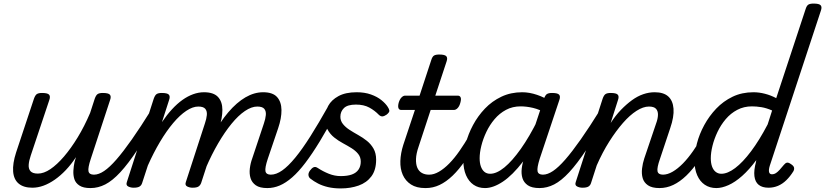

<svg xmlns="http://www.w3.org/2000/svg" viewBox="-20 -1035 4615 1074"><path d="M161 15Q112 15 84.5 -8Q57 -31 53.5 -75.5Q50 -120 70 -182L170 -483Q177 -503 186.5 -509Q196 -515 215 -515Q246 -515 254.5 -505.5Q263 -496 256 -476L152 -165Q142 -136 140.5 -113Q139 -90 151 -77Q163 -64 192 -64Q225 -64 262 -89Q299 -114 338 -159.5Q377 -205 414.5 -266.5Q452 -328 484 -403L510 -483Q517 -503 526.5 -509Q536 -515 555 -515Q586 -515 594.5 -505.5Q603 -496 596 -476L488 -147Q471 -96 475 -77Q479 -58 505 -58Q519 -58 525.5 -46.5Q532 -35 530 -20.5Q528 -6 517 5.5Q506 17 485 17Q446 17 424.5 3Q403 -11 396 -33Q389 -55 390.5 -80.5Q392 -106 397 -129L405 -156Q378 -115 348 -83.5Q318 -52 286.5 -30Q255 -8 223.5 3.5Q192 15 161 15Z M487 17Q473 17 466 5.5Q459 -6 461 -20.5Q463 -35 474 -46.5Q485 -58 506 -58Q532 -58 562.5 -78.5Q593 -99 631 -142.5Q669 -186 717.5 -255Q766 -324 827 -422Q836 -436 850 -434.5Q864 -433 872 -422.5Q880 -412 873 -399Q804 -280 750.5 -199.5Q697 -119 653 -71.5Q609 -24 569 -3.5Q529 17 487 17Z M1475 17Q1433 17 1411 1.5Q1389 -14 1381.5 -38.5Q1374 -63 1377.5 -92.5Q1381 -122 1391 -149L1456 -344Q1465 -370 1467 -391.5Q1469 -413 1458.5 -426Q1448 -439 1419 -439Q1387 -439 1350 -414Q1313 -389 1275 -342.5Q1237 -296 1200.5 -233.5Q1164 -171 1132 -97L1093 -96Q1128 -195 1169 -273.5Q1210 -352 1257 -407Q1304 -462 1353 -490.5Q1402 -519 1452 -519Q1506 -519 1530 -492Q1554 -465 1554.5 -419.5Q1555 -374 1536 -318L1478 -147Q1461 -96 1465 -77Q1469 -58 1495 -58Q1509 -58 1516 -46.5Q1523 -35 1520.5 -20.5Q1518 -6 1507 5.5Q1496 17 1475 17ZM727 15Q711 15 697 8Q683 1 690 -18L840 -483Q847 -503 856.5 -509Q866 -515 885 -515Q916 -515 924.5 -505.5Q933 -496 926 -476L886 -352Q913 -392 942 -423.5Q971 -455 1000.5 -476Q1030 -497 1060.5 -508Q1091 -519 1121 -519Q1175 -519 1199.5 -492.5Q1224 -466 1224 -420Q1224 -374 1205 -318L1105 -11Q1100 2 1090 8.5Q1080 15 1057 15Q1041 15 1027 8Q1013 1 1020 -18L1126 -344Q1135 -370 1137 -391.5Q1139 -413 1128.5 -426Q1118 -439 1089 -439Q1058 -439 1022 -415Q986 -391 948.5 -346.5Q911 -302 875 -241.5Q839 -181 807 -109L775 -11Q771 2 760.5 8.5Q750 15 727 15Z M1476 17Q1462 17 1456 5.5Q1450 -6 1452.5 -20.5Q1455 -35 1465.5 -46.5Q1476 -58 1495 -58Q1525 -58 1558.5 -81.5Q1592 -105 1631.5 -153Q1671 -201 1716.5 -273Q1762 -345 1816 -441Q1824 -457 1838 -453.5Q1852 -450 1861 -436.5Q1870 -423 1862 -409Q1812 -315 1769 -244.5Q1726 -174 1688 -124Q1650 -74 1614.5 -43Q1579 -12 1545 2.5Q1511 17 1476 17Z M1886 19Q1846 19 1814.5 11.5Q1783 4 1759 -8.5Q1735 -21 1716 -36Q1707 -43 1705.5 -55Q1704 -67 1714 -81Q1724 -95 1734.5 -99.5Q1745 -104 1758 -95Q1787 -76 1819.5 -63Q1852 -50 1886 -50Q1924 -50 1948.5 -59Q1973 -68 1985.5 -86.5Q1998 -105 1998 -131Q1998 -156 1983.5 -174Q1969 -192 1946.5 -206Q1924 -220 1898 -234Q1872 -248 1849.5 -266Q1827 -284 1812.5 -310Q1798 -336 1798 -373Q1798 -410 1816 -443Q1834 -476 1873.5 -497.5Q1913 -519 1975 -519Q2020 -519 2055 -506.5Q2090 -494 2113.5 -475Q2137 -456 2149 -437Q2157 -425 2158 -416Q2159 -407 2143 -394Q2130 -385 2120 -384Q2110 -383 2100 -392Q2076 -417 2045.5 -433.5Q2015 -450 1971 -450Q1924 -450 1904 -430.5Q1884 -411 1884 -382Q1884 -359 1898.5 -341Q1913 -323 1935.5 -308.5Q1958 -294 1984 -279.5Q2010 -265 2032.5 -247Q2055 -229 2069.5 -203.5Q2084 -178 2084 -142Q2084 -84 2057.5 -48.5Q2031 -13 1986 3Q1941 19 1886 19Z M2358 17Q2310 17 2279 -3Q2248 -23 2233 -57Q2218 -91 2219.5 -134.5Q2221 -178 2236 -225L2301 -420H2224Q2213 -420 2209 -430Q2205 -440 2210 -460Q2216 -480 2226 -490Q2236 -500 2246 -500H2327L2392 -698Q2398 -718 2407.5 -724Q2417 -730 2437 -730Q2468 -730 2476.5 -720.5Q2485 -711 2478 -691L2415 -500H2541Q2552 -500 2556.5 -490.5Q2561 -481 2555 -460Q2550 -441 2540 -430.5Q2530 -420 2519 -420H2389L2322 -216Q2308 -176 2307 -146Q2306 -116 2314.5 -96.5Q2323 -77 2340 -67.5Q2357 -58 2379 -58Q2393 -58 2399.5 -46.5Q2406 -35 2404 -20.5Q2402 -6 2390.5 5.5Q2379 17 2358 17Z M2362 17Q2348 17 2341 5.5Q2334 -6 2336 -20.5Q2338 -35 2349 -46.5Q2360 -58 2381 -58Q2407 -58 2435.5 -74.5Q2464 -91 2493 -120.5Q2522 -150 2550.5 -191Q2579 -232 2607 -280Q2614 -294 2627.5 -292.5Q2641 -291 2650 -280.5Q2659 -270 2652 -257Q2618 -190 2583 -138.5Q2548 -87 2512 -52.5Q2476 -18 2439 -0.5Q2402 17 2362 17Z M2693 17Q2656 17 2629 -1.5Q2602 -20 2587 -54.5Q2572 -89 2572 -135Q2572 -181 2585.5 -233Q2599 -285 2626 -335.5Q2653 -386 2692.5 -427.5Q2732 -469 2784.5 -494Q2837 -519 2901 -519Q2941 -519 2984 -504.5Q3027 -490 3061 -466L3045 -397Q2998 -423 2961.5 -431.5Q2925 -440 2892 -440Q2847 -440 2810.5 -420.5Q2774 -401 2746.5 -368.5Q2719 -336 2700.5 -297Q2682 -258 2672.5 -219.5Q2663 -181 2663 -150Q2663 -123 2670 -103.5Q2677 -84 2690 -73.5Q2703 -63 2722 -63Q2758 -63 2801.5 -98.5Q2845 -134 2893.5 -202.5Q2942 -271 2990 -368L3022 -328Q2964 -207 2905.5 -131Q2847 -55 2793 -19Q2739 17 2693 17ZM2998 17Q2955 17 2932.5 1.5Q2910 -14 2902.5 -38.5Q2895 -63 2898.5 -92.5Q2902 -122 2912 -149L3023 -483Q3030 -503 3039.5 -509Q3049 -515 3068 -515Q3099 -515 3107.5 -505.5Q3116 -496 3109 -476L2999 -147Q2983 -96 2987 -77Q2991 -58 3017 -58Q3031 -58 3037.5 -46.5Q3044 -35 3042 -20.5Q3040 -6 3029.5 5.5Q3019 17 2998 17Z M2998 17Q2984 17 2977 5.5Q2970 -6 2972 -20.5Q2974 -35 2985 -46.5Q2996 -58 3017 -58Q3043 -58 3073.5 -78.5Q3104 -99 3142 -142.5Q3180 -186 3228.5 -255Q3277 -324 3338 -422Q3347 -436 3361 -434.5Q3375 -433 3383 -422.5Q3391 -412 3384 -399Q3315 -280 3261.5 -199.5Q3208 -119 3164 -71.5Q3120 -24 3080 -3.5Q3040 17 2998 17Z M3669 17Q3627 17 3604.5 1.5Q3582 -14 3575 -38.5Q3568 -63 3571.5 -92.5Q3575 -122 3584 -149L3650 -344Q3660 -371 3660.5 -392.5Q3661 -414 3649.5 -426.5Q3638 -439 3610 -439Q3578 -439 3540.5 -415Q3503 -391 3464.5 -347Q3426 -303 3388 -243Q3350 -183 3318 -110L3286 -11Q3282 2 3271.5 8.5Q3261 15 3238 15Q3222 15 3208 8Q3194 1 3201 -18L3351 -483Q3358 -503 3367.5 -509Q3377 -515 3396 -515Q3427 -515 3435.5 -505.5Q3444 -496 3437 -476L3396 -347Q3423 -389 3453.5 -420.5Q3484 -452 3515 -474.5Q3546 -497 3578 -508Q3610 -519 3642 -519Q3692 -519 3718 -495.5Q3744 -472 3747.5 -427Q3751 -382 3729 -318L3672 -147Q3654 -96 3658 -77Q3662 -58 3689 -58Q3703 -58 3709.5 -46.5Q3716 -35 3714 -20.5Q3712 -6 3701 5.5Q3690 17 3669 17Z M3669 17Q3655 17 3648 5.5Q3641 -6 3643 -20.5Q3645 -35 3656 -46.5Q3667 -58 3688 -58Q3714 -58 3742.5 -74.5Q3771 -91 3800 -120.5Q3829 -150 3857.5 -191Q3886 -232 3914 -280Q3921 -294 3934.5 -292.5Q3948 -291 3957 -280.5Q3966 -270 3959 -257Q3925 -190 3890 -138.5Q3855 -87 3819 -52.5Q3783 -18 3746 -0.5Q3709 17 3669 17Z M3987 17Q3950 17 3922.5 -1.5Q3895 -20 3880 -54.5Q3865 -89 3865 -135Q3865 -181 3878.5 -233Q3892 -285 3919.5 -335.5Q3947 -386 3986.5 -427.5Q4026 -469 4078 -494Q4130 -519 4195 -519Q4226 -519 4259 -510.5Q4292 -502 4322 -486L4486 -983Q4492 -1003 4501.5 -1009Q4511 -1015 4531 -1015Q4562 -1015 4570.5 -1005.5Q4579 -996 4572 -976L4286 -108Q4279 -85 4282 -72.5Q4285 -60 4299 -60Q4310 -60 4320 -66.5Q4330 -73 4341 -85Q4352 -97 4365 -113Q4373 -123 4381.5 -125Q4390 -127 4403 -118Q4419 -108 4421.5 -98Q4424 -88 4418 -77Q4400 -48 4378.5 -27Q4357 -6 4332 4.5Q4307 15 4279 15Q4244 15 4224 -1Q4204 -17 4200 -49.5Q4196 -82 4209 -130Q4209 -133 4209.5 -135.5Q4210 -138 4211 -140Q4171 -86 4131.5 -51Q4092 -16 4055 0.5Q4018 17 3987 17ZM3956 -150Q3956 -123 3963 -103.5Q3970 -84 3983.5 -73.5Q3997 -63 4015 -63Q4050 -63 4092.5 -95Q4135 -127 4181.5 -189Q4228 -251 4274 -339L4299 -417Q4267 -431 4239 -435.5Q4211 -440 4186 -440Q4141 -440 4104 -420.5Q4067 -401 4039.5 -368.5Q4012 -336 3993.5 -297Q3975 -258 3965.5 -219.5Q3956 -181 3956 -150Z"/></svg>

Font: Playwrite AU TAS
Style: Regular
Weight: 400
Designer: Veronika Burian, José Scaglione
Foundry: TypeTogether
Version: Version 1.002